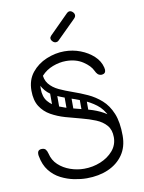

<svg xmlns="http://www.w3.org/2000/svg" viewBox="-100 -993 802 1072"><g transform="rotate(-10 301.0 -457.5)"><path d="M304 10Q271 10 233 2.5Q195 -5 158.5 -23.5Q122 -42 96 -75Q70 -108 61 -159Q60 -162 60 -165Q60 -168 60 -171Q60 -195 85 -195Q99 -195 106 -187Q113 -179 117 -163Q126 -124 154 -98Q182 -72 220.5 -58.5Q259 -45 299 -45Q348 -45 392 -63Q436 -81 464 -113.5Q492 -146 492 -190Q492 -232 470 -257.5Q448 -283 411.5 -298Q375 -313 331.5 -324Q288 -335 244.5 -347.5Q201 -360 164.5 -380.5Q128 -401 106 -435.5Q84 -470 84 -525Q84 -586 117 -627Q150 -668 200.5 -689Q251 -710 302 -710Q350 -710 393 -693.5Q436 -677 467 -648.5Q498 -620 507 -582Q509 -574 509 -569Q509 -549 492 -546Q489 -545 484 -545Q471 -546 463.5 -553.5Q456 -561 450 -574Q437 -603 397.5 -629Q358 -655 302 -655Q265 -655 227 -640.5Q189 -626 163 -597.5Q137 -569 137 -526Q137 -481 159 -454.5Q181 -428 217 -413Q253 -398 296 -387.5Q339 -377 382.5 -365Q426 -353 462 -333Q498 -313 520 -279Q542 -245 542 -190Q542 -126 511 -81.5Q480 -37 426.5 -13.5Q373 10 304 10ZM160 -617Q160 -575 180.5 -549.5Q201 -524 235.5 -508Q270 -492 310.5 -478Q351 -464 391.5 -445.5Q432 -427 466.5 -396.5Q501 -366 521.5 -316.5Q542 -267 542 -190H507Q507 -262 486.5 -307.5Q466 -353 431.5 -379Q397 -405 356.5 -421Q316 -437 275.5 -450Q235 -463 200.5 -481Q166 -499 145.5 -530.5Q125 -562 125 -615ZM202 -390Q184 -390 184 -407V-501Q184 -518 201 -518Q221 -518 221 -502V-408Q221 -390 202 -390ZM278 -352Q260 -352 260 -369V-463Q260 -480 277 -480Q297 -480 297 -464V-370Q297 -352 278 -352ZM359 -325Q341 -325 341 -342V-436Q341 -453 358 -453Q378 -453 378 -437V-343Q378 -325 359 -325ZM281 -774Q275 -768 266 -768Q256 -768 248 -776Q239 -785 239 -794Q239 -802 246 -809L353 -916Q362 -925 371 -925Q380 -925 389 -916Q397 -908 397 -898Q397 -889 388 -880Z"/></g></svg>

Font: Agu Display
Style: Regular
Weight: 400
Designer: Oluwaseun Badejo
Version: Version 1.103